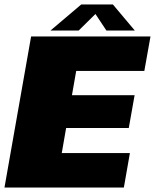

<svg xmlns="http://www.w3.org/2000/svg" viewBox="-42 -838 692 858"><path d="M-22 0H511.5L538.5 -154H234L253.5 -266H533.5L559.5 -412.5H279.5L298.5 -521H603L630.5 -675H97ZM183.5 -701.5H309.5L384.5 -775.5L433.5 -701.5H560.5L462.5 -818H321Z"/></svg>

Font: Anybody Black
Style: Italic
Weight: 900
Italic angle: -10°
Designer: Tyler Finck
Foundry: Etcetera Type Company
Version: Version 1.113;gftools[0.9.25]